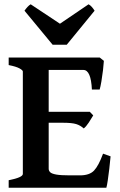

<svg xmlns="http://www.w3.org/2000/svg" viewBox="-20 -887 565 907"><path d="M21 0V-35.6Q87.9 -48.8 87.9 -65.4V-549.3Q87.9 -555.2 72 -564Q56.2 -572.8 21 -579.6V-615.2H451.2L470.7 -599.6Q469.7 -583 466.6 -555.7Q463.4 -528.3 459 -502.4Q454.6 -476.6 450.7 -463.9H414.1Q409.7 -556.6 374 -556.6H210V-358.9H404.3L420.4 -341.8Q412.6 -328.1 399.4 -308.1Q386.2 -288.1 375.5 -280.3Q360.4 -294.4 340.1 -300.8Q319.8 -307.1 278.8 -307.1H210V-89.8Q210 -80.6 217 -73.5Q224.1 -66.4 245.4 -62.5Q266.6 -58.6 309.6 -58.6H357.9Q402.8 -58.6 424.3 -81.3Q445.8 -104 466.8 -161.1L502.4 -148.4Q500 -120.6 496.3 -89.6Q492.7 -58.6 489 -34.2Q485.4 -9.8 482.4 0ZM228.5 -675.8 95.7 -836.4Q102.5 -846.2 109.9 -854.2Q117.2 -862.3 125 -866.7L263.2 -774.9L398.4 -866.7Q406.7 -862.3 413.8 -854.2Q420.9 -846.2 426.8 -836.4L295.4 -675.8Z"/></svg>

Font: David Libre
Style: Bold
Weight: 700
Designer: Ismar David, J. Victor Gaultney, Annie Olsen and Meir Sadan
Foundry: Monotype Imaging Inc. & SIL International
Version: Version 1.100; ttfautohint (v1.8.4.7-5d5b)